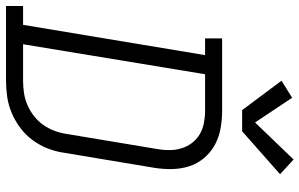

<svg xmlns="http://www.w3.org/2000/svg" viewBox="-216 -816 1018 653"><g transform="rotate(90 293.5 -489.0)"><path d="M-13 0V-58H51L154 -677H97V-735H343Q374 -735 404 -729.5Q434 -724 459.5 -710Q485 -696 504 -673.5Q523 -651 532 -623Q541 -595 541.5 -564Q542 -533 537 -503L486 -197Q482 -169 471.5 -142Q461 -115 443.5 -91Q426 -67 402 -49Q378 -31 351 -19.5Q324 -8 296 -4Q268 0 241 0ZM241 -58Q261 -58 282 -61Q303 -64 323 -72.5Q343 -81 361 -95Q379 -109 391.5 -127Q404 -145 411.5 -165Q419 -185 422 -206L473 -512Q477 -533 477 -555Q477 -577 471 -596.5Q465 -616 453 -632Q441 -648 423.5 -658.5Q406 -669 385 -673Q364 -677 343 -677H219L117 -58ZM341 -803 241 -937 299 -973 383 -847 509 -978 559 -932 413 -803Z"/></g></svg>

Font: Iosevka Slab Light Extended
Style: Italic
Weight: 300
Width: 7
Italic angle: -9°
Monospace: yes
Designer: Belleve Invis
Foundry: Belleve Invis
Version: Version 11.1.0; ttfautohint (v1.8.3)